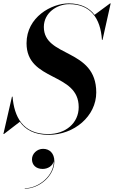

<svg xmlns="http://www.w3.org/2000/svg" viewBox="-42 -780 672 1132"><path d="M-18.5 10 75 -62C107.5 -15.5 160.5 15 244.5 15C395.5 15 525.5 -95 525.5 -235C525.5 -497.5 216.5 -439 216.5 -621C216.5 -704 293 -755.5 366.5 -755.5C490 -755.5 551 -673.5 559 -545H562.5L610.5 -760H607L515.5 -692.5C483 -735.5 432.5 -760 363.5 -760C262.5 -760 114.5 -680 114.5 -525C114.5 -297.5 422 -355.5 422 -148.5C422 -54.5 345 10.5 241.5 10.5C89.5 10.5 41.5 -95 32 -210H28.5L-22 10ZM146.5 159C146.5 190.5 168 216 209.5 216C239.5 216 268 199 275 170.5C276 257 185 330 104 330V332.5C189 332.5 278.5 258 278.5 171C278.5 123 249.5 97.5 212 97.5C176 97.5 146.5 126.5 146.5 159Z"/></svg>

Font: Bodoni* 48pt Medium
Style: Italic
Weight: 500
Italic angle: -13°
Version: Version 2.3